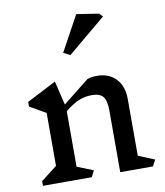

<svg xmlns="http://www.w3.org/2000/svg" viewBox="-95 -970 905 1050"><g transform="rotate(-10 357.0 -445.5)"><path d="M669 1H487V-340Q487 -397 469 -419Q451 -441 406 -441Q371 -441 337.5 -428.5Q304 -416 257 -378V-70L347 -34L329 1H58V-25L147 -94V-388L58 -439V-465L221 -549L253 -416L399 -532Q420 -540 452 -540Q519 -540 558 -498.5Q597 -457 597 -386V-71L687 -34ZM542 -854 330 -677 293 -696 400 -892 524 -873Z"/></g></svg>

Font: Inknut Antiqua Light
Style: Regular
Weight: 300
Designer: Claus Eggers Sørensen
Foundry: Claus Eggers Sørensen
Version: Version 1.003; ttfautohint (v1.8.2) -l 8 -r 50 -G 200 -x 14 